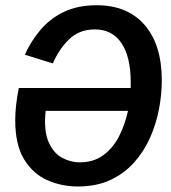

<svg xmlns="http://www.w3.org/2000/svg" viewBox="-20 -682 636 715"><path d="M270 12.5Q210 12.5 156.7 -10.8Q103.3 -34.2 70 -88.3Q36.7 -142.5 36.7 -235Q36.7 -260.8 40 -290.8Q43.3 -320.8 50 -354.2H466.7Q466.7 -360 466.7 -366.7V-376.7Q466.7 -470.8 432.1 -521.7Q397.5 -572.5 333.3 -572.5Q275 -572.5 237.1 -535.4Q199.2 -498.3 176.7 -445.8L72.5 -478.3Q95 -528.3 130.4 -570.4Q165.8 -612.5 217.5 -637.5Q269.2 -662.5 340 -662.5Q455 -662.5 518.8 -588.8Q582.5 -515 582.5 -382.5Q582.5 -330.8 572.1 -275.8Q561.7 -220.8 538.8 -169.2Q515.8 -117.5 479.2 -76.7Q442.5 -35.8 390.8 -11.7Q339.2 12.5 270 12.5ZM276.7 -77.5Q329.2 -77.5 365.4 -104.6Q401.7 -131.7 423.8 -175.4Q445.8 -219.2 456.7 -269.2H150Q142.5 -196.7 160.4 -154.6Q178.3 -112.5 210.4 -95Q242.5 -77.5 276.7 -77.5Z"/></svg>

Font: Familjen Grotesk GF Medium
Style: Italic
Weight: 500
Designer: Anders Wikstroem, Jonas Baeckman, Matilda Gysing, Kristian Moeller
Foundry: Familjen STHML AB
Version: Version 2.000; Beta; Release 4; Build 6